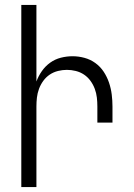

<svg xmlns="http://www.w3.org/2000/svg" viewBox="-20 -755 540 775"><path d="M66 0V-735H127V-426Q135 -448 149 -468Q163 -488 182.5 -502Q202 -516 225.5 -522Q249 -528 273 -528Q297 -528 321 -521.5Q345 -515 365 -500.5Q385 -486 398.5 -465.5Q412 -445 420 -421.5Q428 -398 431 -373.5Q434 -349 434 -325V-260H373V-325Q373 -343 371 -361Q369 -379 362.5 -396.5Q356 -414 345 -429Q334 -444 319 -454Q304 -464 286 -468.5Q268 -473 250 -473Q232 -473 214 -468.5Q196 -464 181 -454Q166 -444 155 -429Q144 -414 137.5 -396.5Q131 -379 129 -361Q127 -343 127 -325V0Z"/></svg>

Font: Iosevka Light
Style: Regular
Weight: 300
Monospace: yes
Designer: Belleve Invis
Foundry: Belleve Invis
Version: Version 32.5.0; ttfautohint (v1.8.4)